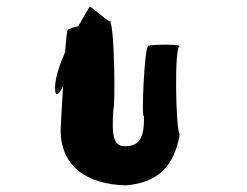

<svg xmlns="http://www.w3.org/2000/svg" viewBox="-20 -859 746 579"><path d="M146 -594C146 -563 157 -574 170 -598C166 -532 163 -472 163 -468C162 -360 239 -303 360 -300C454 -308 505 -355 522 -454C510 -462 505 -723 522 -720C510 -728 414 -723 427 -720C415 -717 406 -492 414 -510C416 -439 398 -418 356 -418C323 -418 316 -448 322 -530C328 -541 325 -771 313 -791C315 -793 315 -794 314 -794C303 -794 250 -845 250 -838C250 -838 235 -814 216 -780C199 -776 186 -772 184 -768C182 -765 179 -738 176 -701C159 -662 146 -623 146 -594Z"/></svg>

Font: Ampere
Style: SC
Weight: 400
Version: Version 1